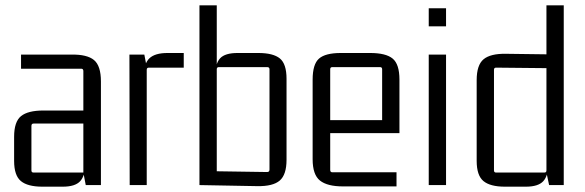

<svg xmlns="http://www.w3.org/2000/svg" viewBox="-20 -695 2195 721"><path d="M216 6H139Q84 6 58.5 -15Q33 -36 33 -91V-181Q33 -238 59 -259Q85 -280 143 -280H302V-231H106Q98 -231 98 -222V-55Q98 -47 106 -47H293V-428Q293 -437 285 -437H59V-490H248Q307 -491 333 -469.5Q359 -448 359 -389V0H302L293 -47L300 -81Q300 -35 281 -14.5Q262 6 216 6Z M609 -496H670V-441H539Q531 -441 531 -433V0H467L466 -490H522L531 -443L520 -409Q520 -456 541 -476Q562 -496 609 -496Z M946 4 729 0V-675H794V-443L788 -409Q788 -456 806.5 -476Q825 -496 872 -496H950Q1006 -496 1031 -475.5Q1056 -455 1056 -399V-95Q1056 -39 1030.5 -17Q1005 5 946 4ZM794 -435V-43L785 -52L983 -49Q992 -49 992 -58V-435Q992 -443 983 -443H802Q794 -443 794 -435Z M1469 5H1268Q1209 5 1181.5 -17Q1154 -39 1154 -97V-396Q1154 -454 1178 -475Q1202 -496 1260 -496H1370Q1429 -496 1454.5 -475Q1480 -454 1480 -396V-195H1211V-244H1415V-435Q1415 -443 1407 -443H1228Q1220 -443 1220 -435V-57Q1220 -48 1228 -48H1469Z M1655 0H1590V-490H1655ZM1655 -596H1590V-664H1655Z M2032 -675H2097V0H2042L2032 -47L2039 -81Q2039 -35 2020 -14.5Q2001 6 1955 6H1876Q1821 6 1795.5 -15Q1770 -36 1770 -91V-394Q1770 -451 1796 -472.5Q1822 -494 1880 -493L2032 -491ZM2032 -55V-448L2041 -439L1843 -441Q1835 -441 1835 -433V-55Q1835 -47 1843 -47H2024Q2032 -47 2032 -55Z"/></svg>

Font: Gemunu Libre ExtraLight Light
Style: Regular
Weight: 300
Version: Version 1.100